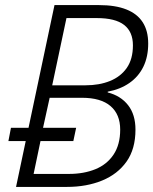

<svg xmlns="http://www.w3.org/2000/svg" viewBox="-20 -734 602 754"><path d="M43 0 81 -180H13L23 -232H92L194 -714H369Q433 -714 476 -697Q519 -680 540.5 -646.5Q562 -613 562 -563Q562 -511 543 -472Q524 -433 488 -408Q452 -383 403 -374V-371Q454 -358 483 -321Q512 -284 512 -225Q512 -149 477 -99.5Q442 -50 381 -25Q320 0 243 0ZM251 -51Q309 -51 354.5 -69.5Q400 -88 426 -127Q452 -166 452 -225Q452 -285 414 -317.5Q376 -350 302 -350H175L149 -232H279L268 -180H139L112 -51ZM316 -399Q370 -399 412 -416Q454 -433 478 -467.5Q502 -502 502 -556Q502 -609 467.5 -636Q433 -663 360 -663H241L185 -399Z"/></svg>

Font: Noto Sans Display Light
Style: Italic
Weight: 300
Italic angle: -12°
Designer: Monotype Design Team
Foundry: Monotype Imaging Inc.
Version: Version 2.003